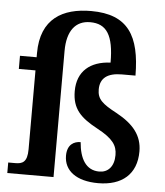

<svg xmlns="http://www.w3.org/2000/svg" viewBox="-54 -815 748 873"><g transform="rotate(5 319.5 -378.5)"><path d="M426 10C535 10 601 -46 601 -150C601 -222 561 -272 482 -315C414 -351 392 -371 392 -415C392 -467 426 -492 491 -492H553C552 -673 496 -767 327 -767C198 -767 98 -713 98 -555V-536H22V-476H98V-116C98 -56 75 -48 43 -48H11V0H222V-576C222 -667 260 -716 327 -716C402 -716 435 -666 435 -541C343 -537 284 -489 284 -398C284 -317 323 -279 401 -237C474 -198 494 -168 494 -124C494 -71 466 -43 427 -43C365 -43 337 -95 331 -169C301 -169 270 -153 270 -102C270 -34 326 10 426 10Z"/></g></svg>

Font: Noto Serif Khmer SemiCondensed SemiBold
Style: Regular
Weight: 600
Width: 4
Designer: Danh Hong and the Monotype Design Team
Foundry: Monotype Imaging Inc.
Version: Version 2.004